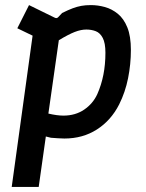

<svg xmlns="http://www.w3.org/2000/svg" viewBox="-20 -534 574 754"><path d="M26 200 108 -394 48 -423 94 -514 194 -465Q203 -460 209 -467L224 -483Q248 -495 265.5 -501.5Q283 -508 299.5 -511Q316 -514 337 -514Q364 -514 391.5 -506.5Q419 -499 442.5 -480Q466 -461 480 -426.5Q494 -392 494 -338Q494 -282 483 -227Q472 -172 448 -124Q416 -61 360.5 -25.5Q305 10 233 10Q220 10 208 9Q196 8 180 7L160 2L132 200ZM229 -80Q276 -80 310.5 -103.5Q345 -127 362 -164Q378 -200 386 -240.5Q394 -281 394 -327Q394 -365 383.5 -385Q373 -405 356 -411.5Q339 -418 319 -418Q298 -418 273.5 -408.5Q249 -399 211 -376L170 -88Q204 -80 229 -80Z"/></svg>

Font: Finlandica Medium
Style: Italic
Weight: 500
Italic angle: -8°
Designer: Niklas Ekholm, Juho Hiilivirta, Jaakko Suomalainen
Foundry: Helsinki Type Studio
Version: Version 1.063